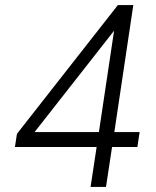

<svg xmlns="http://www.w3.org/2000/svg" viewBox="-20 -739 616 759"><path d="M338 0 362 -158H39L47 -210L446 -719H507L432 -217H532L523 -158H423L399 0ZM371 -217 434 -638H447L105 -202L104 -217Z"/></svg>

Font: Nunitoga
Style: Light Italic
Weight: 300
Italic angle: -9°
Designer: Vernon Adams
Foundry: Vernon Adams
Version: Version 1.0